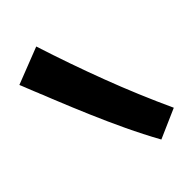

<svg xmlns="http://www.w3.org/2000/svg" viewBox="-227 -826 959 959"><g transform="rotate(-45 252.5 -346.5)"><path d="M329.6 38.1Q283.7 -44.9 243.2 -130.9Q202.6 -216.8 165.3 -304Q127.9 -391.1 92.3 -479.5Q92.3 -479.5 92.3 -479.5Q92.3 -479.5 92.3 -479.5Q92.3 -479.5 92.3 -480Q92.3 -480 92.3 -480Q92.3 -480 92.3 -480Q92.3 -480 92.3 -480Q92.3 -480 92.3 -480Q92.3 -480 92.3 -480Q92.3 -480 92.3 -480Q92.3 -480 92.3 -480Q92.3 -480 91.8 -480.5Q91.8 -480.5 91.8 -480.5Q91.8 -480.5 91.8 -480.5Q91.8 -480.5 91.8 -480.5Q91.8 -480.5 91.8 -480.5Q91.8 -480.5 91.8 -480.5Q91.8 -480.5 91.8 -480.5Q91.8 -480.5 91.8 -480.5Q91.8 -480.5 91.8 -480.5Q91.8 -480.5 91.8 -481Q91.8 -481 91.8 -481Q91.8 -481 91.8 -481Q91.8 -481 91.8 -481Q91.8 -481 91.8 -481Q91.8 -481 91.8 -481Q91.8 -481 91.8 -481.4Q91.8 -481.4 91.8 -481.4Q91.8 -481.4 91.8 -481.4Q91.8 -481.4 91.8 -481.4Q91.8 -481.4 91.8 -481.4Q91.8 -481.4 91.3 -481.9Q91.3 -481.9 91.3 -481.9Q91.3 -481.9 91.3 -481.9Q91.3 -481.9 91.3 -481.9Q91.3 -481.9 91.3 -481.9Q91.3 -481.9 91.3 -481.9Q91.3 -481.9 91.3 -481.9Q91.3 -481.9 91.3 -481.9Q91.3 -481.9 91.3 -481.9V-482.4L87.9 -490.2Q85 -497.1 82.5 -503.9L79.1 -512.2Q78.1 -514.6 77.1 -517.6L73.7 -525.9Q70.8 -532.7 68.4 -539.6L64.9 -547.4Q64 -550.3 62.5 -552.7L59.6 -561Q56.6 -567.9 53.7 -574.7L49.3 -585.4Q49.3 -585.4 49.3 -585.4Q49.3 -585.4 49.3 -585.4Q49.3 -585.4 49.3 -585.4Q49.3 -585.4 49.3 -585.4Q49.3 -585.4 49.3 -585.4Q49.3 -585.4 49.3 -585.4Q49.3 -585.9 49.3 -585.9Q49.3 -585.9 49.3 -585.9Q49.3 -585.9 49.3 -585.9Q49.3 -585.9 49.3 -585.9Q49.3 -585.9 48.8 -586.4Q48.8 -586.4 48.8 -586.4Q48.8 -586.4 48.8 -586.4Q48.8 -586.4 48.8 -586.4Q48.8 -586.4 48.8 -586.4Q48.8 -586.4 48.8 -586.4Q48.8 -586.4 48.8 -586.4Q48.8 -586.4 48.8 -586.4Q48.8 -586.4 48.8 -586.4V-586.9Q48.8 -586.9 48.8 -586.9Q48.8 -586.9 48.8 -586.9Q48.8 -586.9 48.8 -586.9Q48.8 -586.9 48.8 -586.9V-587.4Q48.8 -587.4 48.8 -587.4Q48.8 -587.4 48.8 -587.4Q48.8 -587.4 48.8 -587.4Q48.8 -587.4 48.3 -587.9Q48.3 -587.9 48.3 -587.9Q48.3 -587.9 48.3 -587.9Q48.3 -587.9 48.3 -587.9Q48.3 -587.9 48.3 -587.9Q48.3 -587.9 48.3 -587.9Q48.3 -587.9 48.3 -587.9Q48.3 -587.9 48.3 -587.9Q48.3 -587.9 48.3 -587.9Q48.3 -587.9 48.3 -587.9Q48.3 -587.9 48.3 -587.9V-588.4L44.9 -596.2Q42.5 -603 39.6 -609.9L36.1 -618.2Q35.2 -621.1 34.2 -623.5L30.8 -631.8Q28.3 -638.7 25.4 -645.5L22 -653.3Q22 -653.3 22 -653.3Q22 -653.3 22 -653.3Q22 -653.3 22 -653.3Q22 -653.3 22 -653.3Q22 -653.3 22 -653.3Q22 -653.3 22 -653.8Q22 -653.8 22 -653.8Q22 -653.8 22 -653.8Q22 -653.8 22 -653.8Q22 -653.8 22 -653.8Q22 -653.8 22 -653.8Q22 -653.8 21.5 -654.3Q21.5 -654.3 21.5 -654.3Q21.5 -654.3 21.5 -654.3Q21.5 -654.3 21.5 -654.3Q21.5 -654.3 21.5 -654.3Q21.5 -654.3 21.5 -654.3Q21.5 -654.3 21.5 -654.3Q21.5 -654.3 21.5 -654.3Q21.5 -654.3 21.5 -654.3Q21.5 -654.3 21.5 -654.8Q21.5 -654.8 21.5 -654.8Q21.5 -654.8 21.5 -654.8Q21.5 -654.8 21.5 -654.8Q21.5 -654.8 21.5 -654.8Q21.5 -654.8 21.5 -654.8Q21.5 -654.8 21.5 -655.3Q21.5 -655.3 21.5 -655.3Q21.5 -655.3 21.5 -655.3Q21.5 -655.3 21.5 -655.3Q21.5 -655.3 21.5 -655.3Q21.5 -655.3 21.5 -655.3Q21.5 -655.3 21.5 -655.3Q21.5 -655.3 21.5 -655.3Q21.5 -655.3 21 -655.8Q21 -655.8 21 -655.8Q21 -655.8 21 -655.8Q21 -655.8 21 -655.8Q21 -655.8 21 -655.8Q21 -655.8 21 -655.8Q21 -655.8 21 -655.8Q21 -655.8 21 -656.2Q21 -656.2 21 -656.2L216.3 -732.4Q273.9 -552.7 340.6 -376.7Q407.2 -200.7 485.8 -30.3ZM21 -655.8Q21 -655.8 21 -655.8Q21 -655.8 21 -655.8Q21 -655.8 21 -655.8ZM91.3 -481.9Q91.3 -481.9 91.3 -481.9Q91.3 -481.9 91.3 -481.9Q91.3 -481.9 91.3 -481.9ZM91.8 -481.4Q91.8 -481.4 91.8 -481.4Q91.8 -481.4 91.8 -481.4ZM92.3 -479.5Q92.3 -479.5 92.3 -479.5Q92.3 -479.5 92.3 -479.5Q92.3 -479.5 92.3 -479.5Z"/></g></svg>

Font: Luckiest Guy
Style: Regular
Weight: 400
Designer: Astigmatic (AOETI)
Foundry: Astigmatic (AOETI)
Version: Version 1.000